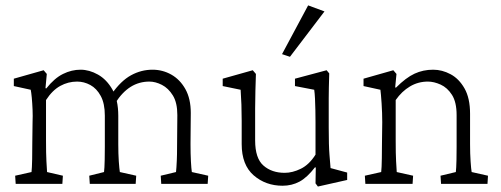

<svg xmlns="http://www.w3.org/2000/svg" viewBox="-20 -681 1856 711"><path d="M38.1 0 36.1 -30.3 96.7 -43.9Q97.7 -52.7 98.1 -62Q98.6 -71.3 99.1 -91.8Q99.6 -112.3 99.6 -151.4L100.6 -229.5Q101.6 -251 100.6 -274.9Q99.6 -298.8 97.7 -319.3Q95.7 -339.8 93.8 -348.6L31.2 -362.3V-389.6L141.6 -420.9L153.3 -407.2L148.4 -354.5L151.4 -353.5Q181.6 -391.6 213.4 -407.2Q245.1 -422.9 278.3 -422.9Q310.5 -422.9 342.8 -404.8Q375 -386.7 396.5 -349.1Q418 -311.5 418 -252V-147.5Q418 -111.3 419.9 -83.5Q421.9 -55.7 423.8 -43.9L484.4 -30.3L482.4 0H312.5L310.5 -30.3L365.2 -43.9Q366.2 -51.8 366.7 -61.5Q367.2 -71.3 367.7 -88.9Q368.2 -106.4 368.2 -137.7V-252.9Q368.2 -297.9 353 -325.7Q337.9 -353.5 314.5 -366.2Q291 -378.9 265.6 -378.9Q232.4 -378.9 203.1 -362.8Q173.8 -346.7 150.4 -310.5V-161.1Q150.4 -111.3 151.9 -84Q153.3 -56.6 154.3 -43.9L212.9 -30.3L210.9 0ZM577.1 0 575.2 -30.3 631.8 -43.9Q632.8 -51.8 633.3 -61Q633.8 -70.3 634.8 -88.4Q635.7 -106.4 635.7 -137.7L636.7 -254.9Q636.7 -300.8 620.1 -327.6Q603.5 -354.5 579.6 -366.7Q555.7 -378.9 533.2 -378.9Q495.1 -378.9 463.9 -359.4Q432.6 -339.8 407.2 -299.8L393.6 -333Q427.7 -381.8 465.3 -402.3Q502.9 -422.9 544.9 -422.9Q582 -422.9 614.3 -404.8Q646.5 -386.7 666.5 -351.1Q686.5 -315.4 686.5 -262.7L685.5 -147.5Q685.5 -111.3 687 -83.5Q688.5 -55.7 690.4 -43.9L751 -30.3L749 0Z M1204.1 -58.6 1265.6 -42V-14.6L1157.2 9.8L1148.4 -2L1149.4 -60.5L1146.5 -61.5Q1117.2 -23.4 1088.9 -8.3Q1060.5 6.8 1026.4 6.8Q963.9 6.8 919.4 -31.7Q875 -70.3 875 -147.5V-233.4Q875 -264.6 874 -293.5Q873 -322.3 871.1 -348.6L804.7 -362.3V-389.6L916 -420.9L927.7 -407.2Q926.8 -376 925.8 -345.2Q924.8 -314.5 924.8 -279.3V-161.1Q924.8 -94.7 955.6 -67.9Q986.3 -41 1034.2 -41Q1063.5 -41 1094.2 -56.2Q1125 -71.3 1148.4 -108.4V-228.5Q1148.4 -250 1147.9 -272.5Q1147.5 -294.9 1146.5 -315.4Q1145.5 -335.9 1143.6 -348.6L1072.3 -362.3V-389.6L1189.5 -420.9L1199.2 -409.2Q1198.2 -377.9 1197.8 -356.9Q1197.3 -335.9 1197.3 -317.4Q1197.3 -298.8 1197.3 -274.4V-209Q1197.3 -140.6 1200.2 -106.4Q1203.1 -72.3 1204.1 -58.6ZM1053.7 -470.7 1024.4 -480.5 1121.1 -661.1 1181.6 -638.7Z M1333 0 1331.1 -30.3 1391.6 -43.9Q1392.6 -52.7 1393.1 -64Q1393.6 -75.2 1394 -95.7Q1394.5 -116.2 1394.5 -151.4L1395.5 -228.5Q1395.5 -261.7 1393.1 -298.3Q1390.6 -335 1388.7 -348.6L1326.2 -362.3V-389.6L1436.5 -420.9L1448.2 -407.2L1443.4 -357.4L1446.3 -356.4Q1483.4 -393.6 1515.1 -408.2Q1546.9 -422.9 1584 -422.9Q1617.2 -422.9 1648.4 -406.2Q1679.7 -389.6 1700.2 -353.5Q1720.7 -317.4 1720.7 -259.8V-147.5Q1720.7 -111.3 1722.7 -83Q1724.6 -54.7 1726.6 -43.9L1787.1 -30.3L1785.2 0H1613.3L1611.3 -30.3L1668 -43.9Q1668.9 -51.8 1669.4 -61.5Q1669.9 -71.3 1670.4 -88.9Q1670.9 -106.4 1670.9 -137.7V-254.9Q1670.9 -302.7 1653.8 -329.6Q1636.7 -356.4 1611.8 -367.7Q1586.9 -378.9 1564.5 -378.9Q1528.3 -378.9 1498 -360.8Q1467.8 -342.8 1445.3 -310.5V-161.1Q1445.3 -110.4 1446.8 -83.5Q1448.2 -56.6 1449.2 -43.9L1509.8 -30.3L1507.8 0Z"/></svg>

Font: Crimson Pro ExtraLight
Style: Regular
Weight: 250
Designer: Jacques Le Bailly
Foundry: Baron von Fonthausen
Version: Version 1.003